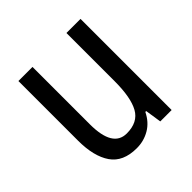

<svg xmlns="http://www.w3.org/2000/svg" viewBox="-148 -664 800 800"><g transform="rotate(-45 252.5 -263.5)"><path d="M434 -537V0H367L356 -72H351Q331 -31 296 -10.5Q261 10 219 10Q139 10 103.5 -41.5Q68 -93 68 -186V-537H151V-199Q151 -63 233 -63Q299 -63 325 -110Q351 -157 351 -253V-537Z"/></g></svg>

Font: Noto Sans Tamil Condensed
Style: Regular
Weight: 400
Width: 3
Designer: Jelle Bosma - Monotype Design Team
Foundry: Monotype Imaging Inc.
Version: Version 2.004; ttfautohint (v1.8.4.7-5d5b)